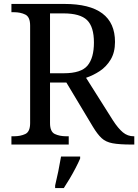

<svg xmlns="http://www.w3.org/2000/svg" viewBox="-20 -734 702 975"><path d="M38 0V-42H51Q84 -42 108.5 -53.5Q133 -65 133 -109V-604Q133 -648 108.5 -660Q84 -672 51 -672H38V-714H307Q564 -714 564 -521Q564 -468 542 -431.5Q520 -395 486.5 -373Q453 -351 417 -339L554 -122Q580 -82 604 -62Q628 -42 659 -42H662V0H648Q586 0 551.5 -6.5Q517 -13 496 -32.5Q475 -52 452 -90L317 -315H234V-109Q234 -65 258.5 -53.5Q283 -42 316 -42H329V0ZM304 -362Q392 -362 424.5 -401Q457 -440 457 -518Q457 -598 422 -632Q387 -666 302 -666H234V-362ZM260 208Q268 175 276 136Q284 97 290 61H387V71Q378 92 364 119Q350 146 334 173Q318 200 304 221H260Z"/></svg>

Font: Noto Serif Dogra
Style: Regular
Weight: 400
Designer: Ek Type
Foundry: Ek Type
Version: Version 1.005